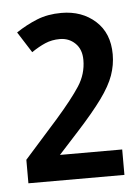

<svg xmlns="http://www.w3.org/2000/svg" viewBox="-40 -840 362 504"><g transform="rotate(-5 141.0 -588.0)"><path d="M15 -369V-431L104 -531Q146 -579 166.5 -610.5Q187 -642 187 -679Q187 -707 170.5 -723Q154 -739 130 -739Q109 -739 91.5 -731.5Q74 -724 55 -711L20 -766Q47 -784 75.5 -795.5Q104 -807 140 -807Q194 -807 229.5 -775Q265 -743 265 -687Q265 -659 255.5 -632Q246 -605 222 -572Q198 -539 156 -493L104 -436H268V-369Z"/></g></svg>

Font: Noto Sans Tamil ExtraCondensed Medium
Style: Regular
Weight: 500
Width: 2
Designer: Jelle Bosma - Monotype Design Team
Foundry: Monotype Imaging Inc.
Version: Version 2.004; ttfautohint (v1.8.4.7-5d5b)